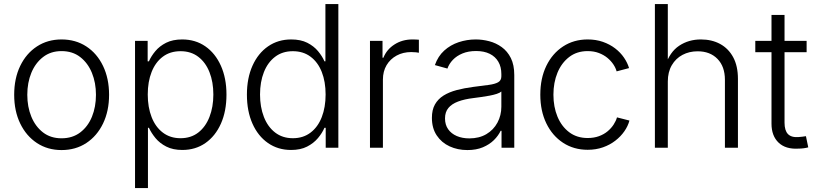

<svg xmlns="http://www.w3.org/2000/svg" viewBox="-20 -748 4132 972"><path d="M291.5 11.7Q221.2 11.7 167 -23.9Q112.8 -59.6 82.3 -122.8Q51.8 -186 51.8 -268.1Q51.8 -351.1 82.3 -414.3Q112.8 -477.5 167 -512.9Q221.2 -548.3 291.5 -548.3Q362.8 -548.3 417 -512.9Q471.2 -477.5 501.7 -414.1Q532.2 -350.6 532.2 -268.1Q532.2 -186 501.7 -122.8Q471.2 -59.6 417 -23.9Q362.8 11.7 291.5 11.7ZM291.5 -47.9Q347.2 -47.9 386.2 -77.6Q425.3 -107.4 445.6 -157.2Q465.8 -207 465.8 -268.1Q465.8 -329.1 445.3 -379.2Q424.8 -429.2 386 -459.2Q347.2 -489.3 291.5 -489.3Q236.8 -489.3 198 -459.2Q159.2 -429.2 138.7 -379.4Q118.2 -329.6 118.2 -268.1Q118.2 -207 138.7 -157.2Q159.2 -107.4 197.8 -77.6Q236.3 -47.9 291.5 -47.9Z M663.6 204.1V-541H727.5V-437.5H733.9Q745.1 -463.4 766.4 -489Q787.6 -514.6 821 -531.5Q854.5 -548.3 902.3 -548.3Q969.2 -548.3 1019.5 -513.4Q1069.8 -478.5 1098.1 -415.5Q1126.5 -352.5 1126.5 -269Q1126.5 -185.1 1098.4 -122.1Q1070.3 -59.1 1020 -23.9Q969.7 11.2 902.8 11.2Q855.5 11.2 822 -5.9Q788.6 -22.9 767.3 -48.8Q746.1 -74.7 733.9 -101.1H729V204.1ZM894 -48.3Q946.8 -48.3 983.9 -77.1Q1021 -106 1040.5 -156.2Q1060.1 -206.5 1060.1 -269.5Q1060.1 -333 1040.5 -382.6Q1021 -432.1 983.9 -460.4Q946.8 -488.8 894 -488.8Q841.3 -488.8 804.2 -460.9Q767.1 -433.1 747.6 -383.8Q728 -334.5 728 -269.5Q728 -205.1 747.6 -155Q767.1 -105 804.4 -76.7Q841.8 -48.3 894 -48.3Z M1453.6 11.2Q1387.2 11.2 1336.7 -23.9Q1286.1 -59.1 1258.1 -122.1Q1230 -185.1 1230 -269Q1230 -352.5 1258.3 -415.5Q1286.6 -478.5 1337.2 -513.4Q1387.7 -548.3 1454.1 -548.3Q1502.4 -548.3 1535.6 -531.5Q1568.8 -514.6 1590.1 -489Q1611.3 -463.4 1622.6 -437.5H1627.4V-727.5H1692.9V0H1628.9V-101.1H1622.6Q1611.3 -74.7 1589.6 -48.8Q1567.9 -22.9 1534.7 -5.9Q1501.5 11.2 1453.6 11.2ZM1462.4 -48.3Q1515.1 -48.3 1552.2 -76.7Q1589.4 -105 1608.9 -155Q1628.4 -205.1 1628.4 -269.5Q1628.4 -334.5 1608.9 -383.8Q1589.4 -433.1 1552.2 -460.9Q1515.1 -488.8 1462.4 -488.8Q1409.7 -488.8 1372.6 -460.4Q1335.4 -432.1 1315.9 -382.6Q1296.4 -333 1296.4 -269.5Q1296.4 -206.5 1315.9 -156.2Q1335.4 -106 1372.8 -77.1Q1410.2 -48.3 1462.4 -48.3Z M1853 0V-541H1916.5V-455.6H1920.9Q1937.5 -497.6 1977.1 -522.9Q2016.6 -548.3 2067.9 -548.3Q2076.2 -548.3 2085.2 -547.9Q2094.2 -547.4 2100.6 -546.9V-481Q2096.7 -481.9 2085.7 -483.2Q2074.7 -484.4 2061.5 -484.4Q2020.5 -484.4 1988 -466.8Q1955.6 -449.2 1937 -418Q1918.5 -386.7 1918.5 -345.2V0Z M2346.2 11.7Q2296.9 11.7 2256.1 -7.1Q2215.3 -25.9 2190.9 -62.5Q2166.5 -99.1 2166.5 -151.4Q2166.5 -191.9 2181.9 -219.2Q2197.3 -246.6 2225.3 -264.2Q2253.4 -281.7 2292 -292Q2330.6 -302.2 2376.5 -308.1Q2422.4 -314 2453.9 -318.1Q2485.4 -322.3 2501.7 -331.5Q2518.1 -340.8 2518.1 -361.3V-373Q2518.1 -409.2 2502.9 -435.3Q2487.8 -461.4 2459.2 -475.6Q2430.7 -489.7 2390.1 -489.7Q2351.1 -489.7 2321.5 -477.5Q2292 -465.3 2272.7 -445.1Q2253.4 -424.8 2245.1 -400.9L2181.6 -418.5Q2197.3 -463.4 2228.8 -491.9Q2260.3 -520.5 2302 -534.4Q2343.8 -548.3 2388.7 -548.3Q2422.4 -548.3 2456.8 -539.3Q2491.2 -530.3 2520 -509.5Q2548.8 -488.8 2566.2 -454.1Q2583.5 -419.4 2583.5 -368.2V0H2519V-85.9H2514.6Q2502.9 -61 2480.5 -38.8Q2458 -16.6 2424.6 -2.4Q2391.1 11.7 2346.2 11.7ZM2356 -47.4Q2405.8 -47.4 2442.1 -68.8Q2478.5 -90.3 2498.3 -127.2Q2518.1 -164.1 2518.1 -208V-284.7Q2511.2 -278.3 2495.1 -272.9Q2479 -267.6 2458.3 -263.7Q2437.5 -259.8 2415.8 -256.8Q2394 -253.9 2376.5 -251.5Q2331.1 -246.1 2298.8 -233.9Q2266.6 -221.7 2249.8 -201.2Q2232.9 -180.7 2232.9 -148.4Q2232.9 -116.2 2248.8 -93.8Q2264.6 -71.3 2292.5 -59.3Q2320.3 -47.4 2356 -47.4Z M2955.1 10.3Q2884.8 10.3 2830.6 -25.1Q2776.4 -60.5 2745.8 -123.5Q2715.3 -186.5 2715.3 -268.6Q2715.3 -351.6 2745.8 -414.6Q2776.4 -477.5 2830.6 -512.9Q2884.8 -548.3 2955.1 -548.3Q2997.1 -548.3 3032 -536.1Q3066.9 -523.9 3094 -503.2Q3121.1 -482.4 3138.9 -456.3Q3156.7 -430.2 3164.6 -403.3L3101.6 -386.7Q3097.2 -403.8 3085.2 -421.9Q3073.2 -439.9 3054.9 -455.1Q3036.6 -470.2 3011.7 -479.7Q2986.8 -489.3 2955.1 -489.3Q2900.4 -489.3 2861.6 -459.5Q2822.8 -429.7 2802.2 -379.9Q2781.7 -330.1 2781.7 -268.6Q2781.7 -207 2802.2 -157.5Q2822.8 -107.9 2861.6 -78.6Q2900.4 -49.3 2955.1 -49.3Q2986.8 -49.3 3012.2 -58.6Q3037.6 -67.9 3056.2 -83.5Q3074.7 -99.1 3086.7 -117.7Q3098.6 -136.2 3103.5 -153.8L3166.5 -137.7Q3159.2 -109.9 3140.9 -83.5Q3122.6 -57.1 3095.2 -35.9Q3067.9 -14.6 3032.5 -2.2Q2997.1 10.3 2955.1 10.3Z M3360.8 -335.4V0H3295.4V-727.5H3360.8V-414.6H3347.7Q3370.6 -484.9 3418.5 -516.6Q3466.3 -548.3 3528.3 -548.3Q3583.5 -548.3 3625.7 -525.4Q3668 -502.4 3691.9 -458Q3715.8 -413.6 3715.8 -348.6V0H3649.9V-343.8Q3649.9 -411.1 3612.3 -449.7Q3574.7 -488.3 3511.7 -488.3Q3469.2 -488.3 3435.1 -470.2Q3400.9 -452.1 3380.9 -417.7Q3360.8 -383.3 3360.8 -335.4Z M4063.5 -541V-483.9H3803.7V-541ZM3885.7 -672.4H3951.7V-127Q3951.7 -87.4 3969 -69.3Q3986.3 -51.3 4022.9 -54.2Q4030.8 -54.7 4041 -55.9Q4051.3 -57.1 4060.1 -58.6L4071.8 -2Q4061 1 4047.9 2.7Q4034.7 4.4 4022 4.4Q3957.5 8.3 3921.6 -25.9Q3885.7 -60.1 3885.7 -122.1Z"/></svg>

Font: Inter 17pt Light
Style: Regular
Weight: 300
Version: Version 4.001;git-66647c0bb